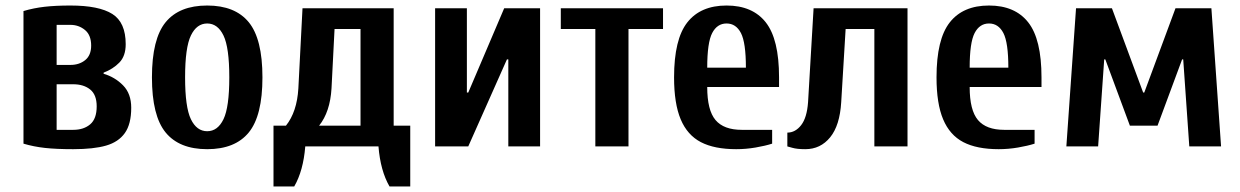

<svg xmlns="http://www.w3.org/2000/svg" viewBox="-20 -530 4490 695"><path d="M65 -10V-490Q102 -501 141.5 -505.5Q181 -510 235 -510Q338 -510 386.5 -479.5Q435 -449 435 -370Q435 -327 412 -303.5Q389 -280 355 -267V-263Q396 -251 425.5 -221Q455 -191 455 -140Q455 -81 432 -48.5Q409 -16 364 -3Q319 10 245 10Q184 10 143 5.5Q102 1 65 -10ZM235 -295Q267 -295 288.5 -312.5Q310 -330 310 -365Q310 -403 287.5 -421.5Q265 -440 235 -440H185V-295ZM245 -60Q283 -60 306.5 -80Q330 -100 330 -145Q330 -187 306.5 -206Q283 -225 245 -225H185V-60Z M530 -250Q530 -389 579.5 -449.5Q629 -510 730 -510Q831 -510 880.5 -449.5Q930 -389 930 -250Q930 -111 880.5 -50.5Q831 10 730 10Q629 10 579.5 -50.5Q530 -111 530 -250ZM810 -250Q810 -358 789 -401.5Q768 -445 730 -445Q692 -445 671 -401.5Q650 -358 650 -250Q650 -142 671 -98.5Q692 -55 730 -55Q768 -55 789 -98.5Q810 -142 810 -250Z M970 -75H1015Q1055 -125 1060 -210L1075 -500H1405V-75H1465V145H1390Q1357 88 1350 0H1085Q1078 88 1045 145H970ZM1285 -75V-425H1191L1180 -210Q1175 -125 1135 -75Z M1555 0V-500H1670V-195H1675L1805 -500H1935V0H1820V-315H1815L1675 0Z M2135 0V-425H2010V-500H2380V-425H2255V0Z M2420 -250Q2420 -388 2468 -449Q2516 -510 2610 -510Q2704 -510 2752 -449Q2800 -388 2800 -250V-215H2540Q2540 -131 2570 -95.5Q2600 -60 2665 -60H2775V-10Q2750 -2 2715 4Q2680 10 2645 10Q2566 10 2517 -15.5Q2468 -41 2444 -98Q2420 -155 2420 -250ZM2680 -285Q2680 -376 2662 -410.5Q2644 -445 2610 -445Q2576 -445 2558 -410.5Q2540 -376 2540 -285Z M2830 0V-50Q2859 -50 2880 -77Q2901 -104 2905 -160L2925 -500H3265V0H3145V-425H3041L3025 -160Q3020 -76 2985 -33Q2950 10 2895 10Q2865 10 2848 5Q2831 0 2830 0Z M3370 -250Q3370 -388 3418 -449Q3466 -510 3560 -510Q3654 -510 3702 -449Q3750 -388 3750 -250V-215H3490Q3490 -131 3520 -95.5Q3550 -60 3615 -60H3725V-10Q3700 -2 3665 4Q3630 10 3595 10Q3516 10 3467 -15.5Q3418 -41 3394 -98Q3370 -155 3370 -250ZM3630 -285Q3630 -376 3612 -410.5Q3594 -445 3560 -445Q3526 -445 3508 -410.5Q3490 -376 3490 -285Z M3840 0 3875 -500H4005L4118 -195H4122L4235 -500H4365L4400 0H4285L4263 -315H4259L4170 -75H4070L3981 -315H3977L3955 0Z"/></svg>

Font: Cuprum
Style: Bold
Weight: 700
Designer: Jovanny Lemonad
Foundry: Jovanny Lemonad
Version: Version 2.000